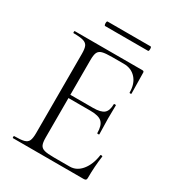

<svg xmlns="http://www.w3.org/2000/svg" viewBox="-179 -860 891 971"><g transform="rotate(30 266.5 -375.0)"><path d="M44 -12Q83 -12 101.5 -17Q120 -22 126.5 -36.5Q133 -51 133 -81V-544Q133 -574 126.5 -588Q120 -602 101.5 -607.5Q83 -613 44 -613Q42 -613 42 -619Q42 -625 44 -625H440Q449 -625 449 -616L451 -495Q451 -492 445.5 -492Q440 -492 440 -495Q440 -546 413 -576Q386 -606 342 -606H273Q235 -606 217 -601Q199 -596 192.5 -582Q186 -568 186 -538V-85Q186 -56 192.5 -42.5Q199 -29 216.5 -24Q234 -19 273 -19H365Q405 -19 433.5 -54Q462 -89 470 -146Q470 -149 476 -148.5Q482 -148 482 -145Q473 -82 473 -15Q473 -7 469.5 -3.5Q466 0 457 0H44Q42 0 42 -6Q42 -12 44 -12ZM315 -316H161V-335H318Q364 -335 382 -350.5Q400 -366 400 -404Q400 -406 406 -406Q412 -406 412 -404L411 -325Q411 -296 412 -282L413 -235Q413 -233 407 -233Q401 -233 401 -235Q401 -280 382 -298Q363 -316 315 -316ZM159 -737Q159 -750 164 -750H415Q420 -750 420 -737Q420 -724 415 -724H164Q162 -724 160.5 -728Q159 -732 159 -737Z"/></g></svg>

Font: Cormorant SC Light
Style: Regular
Weight: 300
Designer: Christian Thalmann (Catharsis Fonts)
Foundry: Catharsis Fonts
Version: Version 4.000